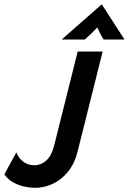

<svg xmlns="http://www.w3.org/2000/svg" viewBox="-53 -866 602 898"><path d="M110.4 12.5Q88.2 12.5 60.8 6.6Q33.3 0.7 8.3 -13.2Q-16.7 -27.1 -32.6 -50.7L23.6 -153.5Q32.6 -127.8 55.2 -110.4Q77.8 -93.1 107.6 -93.1Q138.2 -93.1 162.8 -114.6Q187.5 -136.1 200 -184L310.4 -625H427.1L311.1 -161.8Q296.5 -101.4 264.9 -62.8Q233.3 -24.3 193.1 -5.9Q152.8 12.5 110.4 12.5ZM235.4 -681.2 422.9 -845.8 529.2 -681.2H431.9Q422.9 -694.4 416.3 -707.6Q409.7 -720.8 402.1 -737.5Q386.1 -720.8 372.6 -707.6Q359 -694.4 343.8 -681.2Z"/></svg>

Font: Afacad SemiBold
Style: Italic
Weight: 600
Italic angle: -14°
Designer: Kristian Moeller
Foundry: Dicotype
Version: Version 1.000